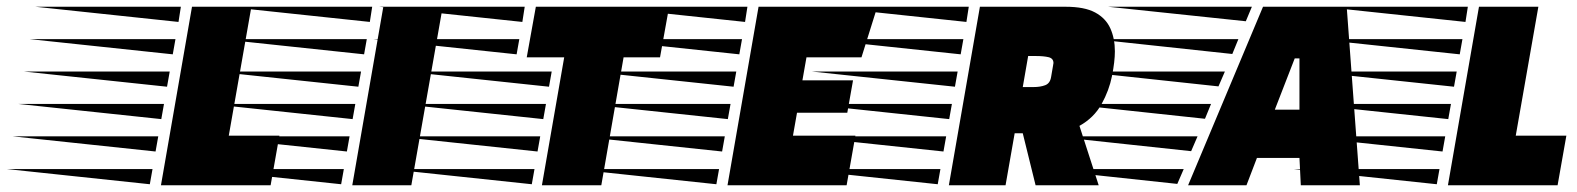

<svg xmlns="http://www.w3.org/2000/svg" viewBox="-273 -549 4674 569"><path d="M204 0 296 -529H472L405 -147H555L529 0ZM256 -484 -168 -529H263ZM239 -388 -185 -433H247ZM222 -292 -202 -337H230ZM205 -196 -219 -241H213ZM188 -100 -236 -145H196ZM171 -3 -253 -48H179Z M771 0 863 -529H1039L946 0ZM823 -484 399 -529H830ZM806 -388 382 -433H814ZM789 -292 365 -337H797ZM772 -196 348 -241H780ZM755 -100 331 -145H763ZM738 -3 314 -48H746Z M1333 0 1399 -379H1288L1315 -529H1710L1683 -379H1575L1509 0ZM1275 -484 851 -529H1282ZM1258 -388 834 -433H1266ZM1354 -292 930 -337H1362ZM1337 -196 913 -241H1345ZM1320 -100 896 -145H1328ZM1303 -3 879 -48H1311Z M1883 0 1975 -529H2327L2280 -379H2117L2105 -311H2255L2238 -215H2089L2077 -147H2262L2236 0ZM1935 -484 1511 -529H1942ZM1918 -388 1494 -433H1926ZM1901 -292 1477 -337H1909ZM1884 -196 1460 -241H1892ZM1867 -100 1443 -145H1875ZM1850 -3 1426 -48H1858Z M2539 0 2631 -529H2885Q2941 -529 2972.5 -512Q3004 -495 3017.5 -465Q3031 -435 3031 -397Q3031 -367 3022.5 -324Q3014 -281 2991.5 -240.5Q2969 -200 2926 -176L2983 0H2796L2758 -154H2734L2707 0ZM2591 -484 2167 -529H2598ZM2574 -388 2150 -433H2582ZM2758 -291H2790Q2810 -291 2824.5 -296.5Q2839 -302 2842 -321L2848 -356Q2848 -358 2848.5 -359.5Q2849 -361 2849 -362Q2849 -376 2834.5 -379.5Q2820 -383 2796 -383H2774ZM2557 -292 2133 -337H2565ZM2540 -196 2116 -241H2548ZM2523 -100 2099 -145H2531ZM2506 -3 2082 -48H2514Z M3248 0 3470 -529H3718L3757 0H3582L3578 -81H3452L3421 0ZM3419 -486 3011 -529H3437ZM3379 -389 2970 -433H3397ZM3505 -224H3578V-376H3564ZM3338 -293 2929 -337H3357ZM3298 -197 2888 -241H3316ZM3257 -101 2847 -145H3276ZM3216 -4 2806 -48H3235Z M4018 0 4110 -529H4286L4219 -147H4369L4343 0ZM4070 -484 3646 -529H4077ZM4053 -388 3629 -433H4061ZM4036 -292 3612 -337H4044ZM4019 -196 3595 -241H4027ZM4002 -100 3578 -145H4010ZM3985 -3 3561 -48H3993Z"/></svg>

Font: Faster One
Style: Regular
Weight: 400
Designer: Eduardo Rodriguez Tunni
Foundry: Eduardo Rodriguez Tunni
Version: Version 1.003; ttfautohint (v1.8.4.7-5d5b);gftools[0.9.23]